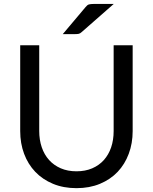

<svg xmlns="http://www.w3.org/2000/svg" viewBox="-20 -946 776 974"><path d="M557 -926 394 -783Q386.5 -776 379.5 -774.5Q372.5 -773 362.5 -773H298.5L414 -910Q422.5 -921 431.2 -923.5Q440 -926 456.5 -926ZM368 -77Q412.5 -77 447.5 -92Q482.5 -107 506.8 -134Q531 -161 543.8 -198.5Q556.5 -236 556.5 -281V-716.5H653V-281Q653 -219 633.2 -166Q613.5 -113 576.8 -74.2Q540 -35.5 487 -13.5Q434 8.5 368 8.5Q302 8.5 249 -13.5Q196 -35.5 159 -74.2Q122 -113 102.2 -166Q82.5 -219 82.5 -281V-716.5H179V-281.5Q179 -236.5 191.8 -199Q204.5 -161.5 228.8 -134.5Q253 -107.5 288.2 -92.2Q323.5 -77 368 -77Z"/></svg>

Font: TypoPRO Lato
Style: Regular
Weight: 400
Designer: Lukasz Dziedzic with Adam Twardoch and Botio Nikoltchev
Foundry: tyPoland Lukasz Dziedzic
Version: Version 2.010; 2014-09-01; http://www.latofonts.com/